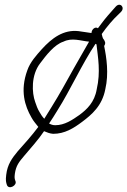

<svg xmlns="http://www.w3.org/2000/svg" viewBox="-20 -590 532 802"><path d="M415 -398C424 -411 417 -419 413 -426C408 -430 406 -445 405 -448C426 -478 452 -509 477 -532L486 -541C503 -559 482 -582 464 -563L456 -554C440 -536 421 -515 404 -492L389 -472C379 -480 363 -469 362 -452L335 -456C325 -457 317 -459 308 -460C245 -467 197 -431 155 -385C132 -359 106 -331 94 -296C63 -211 84 -147 111 -100C120 -83 131 -72 140 -60C114 -25 81 12 54 42C30 71 11 97 6 140C3 164 5 171 9 183C17 204 54 184 44 165C41 156 40 153 42 136C47 101 60 86 81 61C107 30 140 -6 164 -42C176 -37 188 -32 202 -31C250 -31 287 -54 323 -81C363 -111 407 -148 420 -218C435 -282 425 -350 415 -398ZM148 -326C172 -358 207 -404 245 -416C281 -434 318 -419 352 -416C330 -378 312 -346 288 -304C257 -248 229 -197 196 -144L165 -94C158 -101 151 -111 145 -122C137 -135 132 -149 127 -164C113 -202 109 -276 148 -326ZM185 -74C196 -91 209 -110 220 -129C275 -216 322 -322 379 -407C380 -406 381 -406 383 -405C389 -351 401 -290 384 -217C375 -163 343 -133 312 -110C282 -89 250 -67 211 -67C202 -67 195 -69 187 -73C186 -74 186 -74 185 -74Z"/></svg>

Font: Stray Cat
Style: CnObl
Weight: 400
Version: Version 1.0